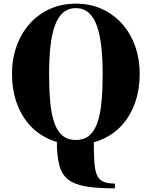

<svg xmlns="http://www.w3.org/2000/svg" viewBox="-20 -780 828 1050"><path d="M608.5 250Q509.5 250 447 239Q384.5 228 350.5 200Q316.5 172 303.8 121.5Q291 71 291 -7Q342 1.5 392.5 1.5Q443 1.5 493 -7Q493 61 496 106Q499 151 509.8 176.5Q520.5 202 544.2 213Q568 224 608.5 224ZM395 10Q313.5 10 248.8 -19Q184 -48 138.8 -100Q93.5 -152 69.5 -222.2Q45.5 -292.5 45.5 -375Q45.5 -457.5 70.8 -527.8Q96 -598 142.2 -650Q188.5 -702 252.8 -731Q317 -760 395 -760Q473 -760 537 -731Q601 -702 647.5 -650Q694 -598 719 -527.8Q744 -457.5 744 -375Q744 -292.5 720 -222.2Q696 -152 650.8 -100Q605.5 -48 541 -19Q476.5 10 395 10ZM395 -14.5Q441 -14.5 469.8 -40Q498.5 -65.5 514 -113Q529.5 -160.5 535.5 -226.8Q541.5 -293 541.5 -375Q541.5 -457 534.2 -523.2Q527 -589.5 510.5 -637Q494 -684.5 465.5 -710Q437 -735.5 395 -735.5Q352.5 -735.5 324 -710Q295.5 -684.5 279 -637Q262.5 -589.5 255.5 -523.2Q248.5 -457 248.5 -375Q248.5 -293 254.2 -226.8Q260 -160.5 275.5 -113Q291 -65.5 320 -40Q349 -14.5 395 -14.5Z"/></svg>

Font: Bodoni Moda 9pt ExtraBold
Style: Regular
Weight: 800
Designer: Owen Earl
Foundry: indestructible type
Version: Version 2.005